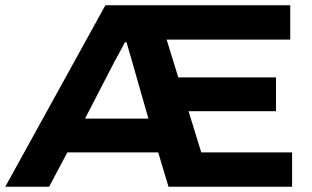

<svg xmlns="http://www.w3.org/2000/svg" viewBox="-23 -707 1183 727"><path d="M-3 0 376 -687H1076V-557H608L652 -414H1022V-286H691L739 -130H1083V0H615L576 -130H232L163 0ZM299 -258H539L480 -464Q478 -472 474.5 -484Q471 -496 467 -508.5Q463 -521 460.5 -531.5Q458 -542 456 -547H450Q445 -537 439 -526Q433 -515 427 -503.5Q421 -492 415 -482Q409 -472 405 -463Z"/></svg>

Font: Archivo SemiExpanded
Style: Bold
Weight: 700
Width: 6
Designer: Hector Gatti
Foundry: Omnibus-Type
Version: Version 2.001